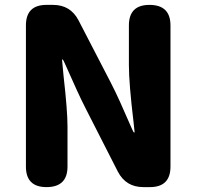

<svg xmlns="http://www.w3.org/2000/svg" viewBox="-20 -765 804 785"><path d="M170 0Q86 0 86 -84V-661Q86 -745 170 -745H197Q268 -745 301 -682L433 -427Q453 -388 471 -348L520 -237Q526 -223 528.5 -223Q531 -223 530 -228L526 -266Q507 -424 507 -498V-661Q507 -745 591 -745Q677 -745 677 -661V-84Q677 0 593 0H566Q495 0 462 -63L331 -320Q311 -359 293 -399L244 -508Q238 -522 235.5 -522Q233 -522 234 -517L240 -453Q256 -313 256 -247V-84Q256 0 170 0Z"/></svg>

Font: Resource Han Rounded KR Heavy
Style: Regular
Weight: 900
Designer: Cyano Hao (round all glyphs); Ryoko NISHIZUKA 西塚涼子 (kana, bopomofo & ideographs); Paul D. Hunt (Latin, Greek & Cyrillic)
Foundry: Cyano Hao
Version: 0.990